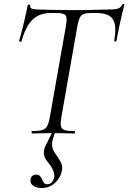

<svg xmlns="http://www.w3.org/2000/svg" viewBox="-20 -673 647 968"><path d="M141.8 0Q139 0 139 -6Q139 -12 141.8 -12Q174.6 -12 192 -17Q209.4 -22 217.7 -37Q226 -52 231 -81L312.8 -544Q319.8 -583.8 310.5 -595.7Q301.2 -607.6 261.8 -607.6H237.8Q197.8 -607.6 169.9 -592.9Q142 -578.2 122.3 -546.8Q102.6 -515.4 88 -464.4Q87 -461.4 81.1 -462.8Q75.2 -464.2 76.2 -466.4Q80.2 -478.8 86.3 -502.3Q92.4 -525.8 99 -553Q105.6 -580.2 111.3 -605.4Q117 -630.6 120 -647Q122 -650 127.5 -649.5Q133 -649 132 -646Q130 -631 145 -628Q160 -625 171 -625Q208 -624 257.5 -623Q307 -622 354 -622Q414 -622 455 -623.5Q496 -625 530 -625Q558 -625 573.5 -629.5Q589 -634 596 -650Q598 -653 603 -652.5Q608 -652 607 -648Q603 -633.6 596.8 -608.4Q590.6 -583.2 584.5 -555Q578.4 -526.8 573.8 -502.7Q569.2 -478.6 567.2 -466.4Q566.2 -463.2 560.6 -463.7Q555 -464.2 556 -468.2Q564.8 -518.2 559.3 -548.7Q553.8 -579.2 530.8 -593.4Q507.8 -607.6 464.6 -607.6H440.8Q401.8 -607.6 389.4 -594.3Q377 -581 370.2 -542L289.2 -81Q284.2 -52 287.2 -37Q290.2 -22 306.2 -17Q322.2 -12 356 -12Q358 -12 358 -6Q358 0 356 0Q334.4 0 307.7 -1Q281 -2 248 -2Q218.2 -2 190.8 -1Q163.4 0 141.8 0ZM188.8 275Q165 275 147.7 263.3Q130.4 251.6 134.4 228.4Q136.4 218.4 144.2 212.8Q152 207.2 162.8 207.2Q175.4 207.2 181.7 214.5Q188 221.8 192 231.6Q196 241.4 201.5 248.7Q207 256 217.2 256Q245.8 256 253.6 218.4Q255.6 201 245.5 180.8Q235.4 160.6 216.2 138Q203.2 121.8 201.3 101.9Q199.4 82 210.4 60L251.2 -21H264.2Q251 9.8 245.5 31.9Q240 54 244 70.7Q248 87.4 260.6 104Q277.4 125.8 287.1 146Q296.8 166.2 292 187.8Q289.8 204.8 277.1 225.4Q264.4 246 242.5 260.5Q220.6 275 188.8 275Z"/></svg>

Font: Cormorant Infant Light
Style: Italic
Weight: 300
Italic angle: -10°
Designer: Christian Thalmann (Catharsis Fonts)
Foundry: Catharsis Fonts
Version: Version 4.001